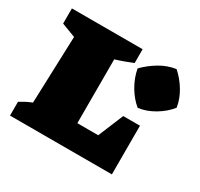

<svg xmlns="http://www.w3.org/2000/svg" viewBox="-121 -694 877 844"><g transform="rotate(30 318.0 -272.0)"><path d="M451 -247H536V0H19V-70Q32 -78 45 -85Q58 -92 78 -100L90 -440L19 -467V-544H378V-474Q361 -467 338 -458.5Q315 -450 292 -443V-119H398ZM488 -310Q456 -336 432.5 -376Q409 -416 401 -460Q430 -490 469 -513.5Q508 -537 551 -543Q583 -515 606.5 -476Q630 -437 636 -396Q610 -363 569.5 -339Q529 -315 488 -310Z"/></g></svg>

Font: Piazzolla SC Black
Style: Regular
Weight: 900
Designer: Juan Pablo del Peral
Foundry: Huerta Tipografica
Version: Version 1.330